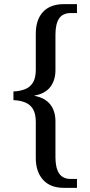

<svg xmlns="http://www.w3.org/2000/svg" viewBox="-20 -780 436 928"><path d="M289 128Q223 128 188 89Q153 50 153 -16V-190Q153 -231 139 -253.5Q125 -276 100 -285.5Q75 -295 45 -296V-338Q75 -339 100 -348.5Q125 -358 139 -380.5Q153 -403 153 -443V-617Q153 -685 188 -722.5Q223 -760 289 -760H352V-717H323Q283 -717 265.5 -690.5Q248 -664 248 -612V-441Q248 -392 223 -359.5Q198 -327 146 -318V-317Q198 -307 223 -275Q248 -243 248 -193V-20Q248 31 265.5 58Q283 85 323 85H352V128Z"/></svg>

Font: Noto Serif Thai SemiCondensed
Style: Regular
Weight: 400
Width: 4
Designer: Monotype Design Team
Foundry: Monotype Imaging Inc.
Version: Version 2.002